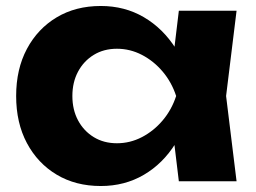

<svg xmlns="http://www.w3.org/2000/svg" viewBox="-20 -606 856 642"><path d="M578 0 553 -207 580 -285 553 -362 578 -570H771L736 -285L771 0ZM624 -285Q609 -194 567 -126.5Q525 -59 461 -21.5Q397 16 317 16Q233 16 169.5 -22Q106 -60 70 -127.5Q34 -195 34 -285Q34 -375 70 -442.5Q106 -510 169.5 -548Q233 -586 317 -586Q397 -586 461 -548.5Q525 -511 567.5 -444Q610 -377 624 -285ZM222 -285Q222 -239 241 -203.5Q260 -168 293.5 -147.5Q327 -127 371 -127Q415 -127 454.5 -147.5Q494 -168 524 -203.5Q554 -239 569 -285Q554 -331 524 -366.5Q494 -402 454.5 -422.5Q415 -443 371 -443Q327 -443 293.5 -422.5Q260 -402 241 -366.5Q222 -331 222 -285Z"/></svg>

Font: Unbounded SemiBold
Style: Regular
Weight: 600
Designer: Luke Prowse, Jean-Baptiste Morizot, Fátima Lázaro, Florian Runge
Foundry: NaN
Version: Version 1.700